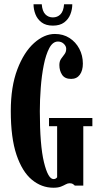

<svg xmlns="http://www.w3.org/2000/svg" viewBox="-20 -869 470 899"><path d="M230 10Q174.5 10 129.2 -27.5Q84 -65 57.2 -144.2Q30.5 -223.5 30.5 -349Q30.5 -463.5 61.2 -544.2Q92 -625 139.5 -667.5Q187 -710 237 -710Q276 -710 305.2 -691.2Q334.5 -672.5 351.2 -641Q368 -609.5 368 -571Q368 -539 353.8 -519.2Q339.5 -499.5 313 -499.5Q283.5 -499.5 270.8 -518.8Q258 -538 258 -564.5Q258 -582 266 -593.5Q274 -605 282 -615.2Q290 -625.5 290 -640.5Q290 -653 278.8 -663.8Q267.5 -674.5 251.5 -674.5Q227 -674.5 210.8 -643.8Q194.5 -613 184.8 -563.8Q175 -514.5 170.8 -457.8Q166.5 -401 166.5 -349Q166.5 -188.5 185.8 -109.5Q205 -30.5 230.5 -30.5Q237 -30.5 241 -33Q245 -35.5 247.5 -39V-278H209.5V-316.5H412.5V-278H370V0H330Q329.5 -1.5 323 -6.2Q316.5 -11 306.5 -11Q297 -11 287.8 -5.8Q278.5 -0.5 265.2 4.8Q252 10 230 10ZM227.5 -749Q195 -749 175 -764Q155 -779 146 -802Q137 -825 137 -849H175.5Q178 -816.5 192.2 -802Q206.5 -787.5 227.5 -787.5Q249 -787.5 263.2 -802Q277.5 -816.5 280 -849H318.5Q318.5 -825 309.5 -802Q300.5 -779 280.5 -764Q260.5 -749 227.5 -749Z"/></svg>

Font: Imbue 10pt ExtraBold
Style: Regular
Weight: 800
Designer: Tyler Finck
Foundry: Etcetera Type Company
Version: Version 1.102; ttfautohint (v1.8.3)